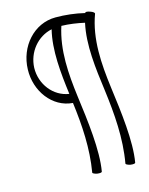

<svg xmlns="http://www.w3.org/2000/svg" viewBox="-124 -903 767 989"><g transform="rotate(-15 260.0 -408.0)"><path d="M425 -809 424 -807C374 -819 322 -825 270 -825C154 -825 66 -723 63 -603C59 -488 135 -384 243 -376C259 -252 267 -127 246 -4C245 0 255 5 269 8C283 10 294 9 295 4C314 -105 293 -267 275 -402C259 -527 249 -655 288 -775C329 -774 370 -768 410 -759C385 -647 402 -517 418 -398C435 -267 446 -134 423 -4C423 0 433 5 447 8C460 10 472 9 473 4C492 -105 471 -267 453 -402C436 -533 426 -667 472 -791C473 -796 464 -803 451 -807C438 -812 426 -813 425 -809ZM97 -602C100 -685 158 -755 235 -771C209 -666 222 -542 237 -426C155 -438 95 -514 97 -602Z"/></g></svg>

Font: Nupuram Thin
Style: Regular
Weight: 100
Designer: Santhosh Thottingal (santhosh.thottingal@gmail.com)
Foundry: SMC
Version: Version 1.000